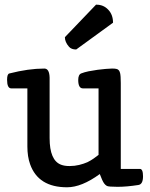

<svg xmlns="http://www.w3.org/2000/svg" viewBox="-20 -792 643 822"><path d="M407.2 -46.9Q329.6 9.8 267.1 9.8Q144 9.8 108.9 -88.9Q97.2 -121.6 97.2 -165V-413.6H28.3Q10.3 -413.6 10.3 -450.7Q10.3 -475.1 20 -477.5Q102.1 -498.5 169.9 -498.5Q191.4 -498.5 192.4 -459.5V-200.7Q192.4 -105.5 241.2 -86.9Q255.9 -81.1 277.8 -81.1Q299.3 -81.1 319.1 -85.9Q338.9 -90.8 354.5 -97.7Q369.1 -105 380.9 -113.3L401.9 -128.9V-413.6H335Q314.9 -413.6 314.9 -449.7Q314.9 -472.7 327.9 -477.8Q340.8 -482.9 359.4 -486.8Q377.9 -490.2 397.9 -493.2Q436 -498 459 -498.5H460.4Q481.4 -498.5 486.3 -493.2Q492.2 -488.3 494.1 -479.5Q497.1 -467.3 497.1 -436.5V-68.8H579.1Q592.3 -68.8 592.3 -37.1Q592.3 -2.9 572.3 0Q522.5 7.8 483.4 7.8Q444.3 7.8 437.5 3.9Q430.7 0 425.8 -6.8Q418 -17.6 407.2 -46.9ZM306.2 -580.1Q285.6 -580.1 275.4 -591.8Q257.8 -611.8 257.8 -632.8L391.1 -772H392.6Q422.9 -772 442.9 -751Q463.9 -729.5 463.9 -694.8Z"/></svg>

Font: Copse
Style: Regular
Weight: 400
Version: Version 1.000